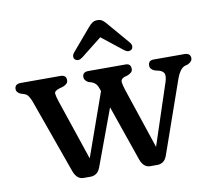

<svg xmlns="http://www.w3.org/2000/svg" viewBox="-78 -784 989 884"><g transform="rotate(-10 416.5 -342.0)"><path d="M276.5 10.5H243Q212 10.5 197.5 -28.5L73 -377Q68 -390.5 61 -401.2Q54 -412 44 -416L24 -422.5Q5.5 -431.5 5.5 -446Q5.5 -470.5 34.5 -470.5H219.5Q246.5 -470.5 246.5 -446.5Q246.5 -436.5 240 -430.2Q233.5 -424 223.5 -420L206 -415Q180.5 -407.5 181.5 -394.5Q182.5 -381.5 191.5 -355L286.5 -73.5L391.5 -369.5L386.5 -383.5Q382.5 -395.5 376.2 -403Q370 -410.5 358.5 -415.5L341 -421Q322.5 -431.5 322.5 -446.5Q322.5 -470.5 349.5 -470.5H524Q548.5 -470.5 548.5 -446Q548.5 -436 542.8 -430.5Q537 -425 526.5 -420L508.5 -414.5Q491.5 -408 492.5 -394.2Q493.5 -380.5 502 -355L596.5 -72.5L691.5 -360Q699 -384 694.8 -396.5Q690.5 -409 672.5 -415L652 -420Q630 -428.5 630 -446Q630 -470.5 655 -470.5H798.5Q827.5 -470.5 827.5 -446Q827.5 -431 806.5 -421L789.5 -416Q767.5 -405.5 753 -365.5L633.5 -24.5Q626 -4.5 614 3Q602 10.5 588 10.5H554.5Q524.5 10.5 510 -27.5L419.5 -288.5L322 -25Q314.5 -5.5 302.5 2.5Q290.5 10.5 276.5 10.5ZM333.5 -537Q313.5 -521.5 298.5 -534Q293 -538.5 292.8 -547.2Q292.5 -556 300.5 -566L386 -666.5Q397 -680 407 -687Q417 -694 431.5 -694Q445.5 -694 455.2 -687Q465 -680 475.5 -666.5L561.5 -566Q569.5 -556 569 -547.2Q568.5 -538.5 563.5 -534Q548 -521.5 528.5 -537L431 -614Z"/></g></svg>

Font: Fraunces 9pt SuperSoft
Style: Regular
Weight: 400
Version: Version 1.000;[b76b70a41]